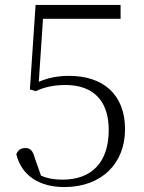

<svg xmlns="http://www.w3.org/2000/svg" viewBox="-20 -743 584 777"><path d="M240 14C392 14 486 -82 486 -220C486 -361 397 -436 260 -436C215 -436 177 -429 137 -412L154 -667H468V-723H124L101 -381L125 -374C160 -391 200 -399 245 -399C350 -399 420 -343 420 -217C420 -89 354 -16 233 -16C198 -16 172 -21 146 -32L121 -103C113 -134 102 -144 82 -144C65 -144 52 -135 46 -119C67 -32 140 14 240 14Z"/></svg>

Font: Noto Serif CJK SC ExtraLight
Style: Regular
Weight: 200
Designer: Ryoko NISHIZUKA 西塚涼子 (kana & ideographs); Frank Grießhammer (Latin, Greek & Cyrillic); Wenlong ZHANG 张文龙 (bopomofo); San
Foundry: Adobe
Version: Version 2.001;hotconv 1.1.0;makeotfexe 2.6.0